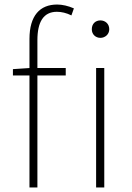

<svg xmlns="http://www.w3.org/2000/svg" viewBox="-20 -827 584 847"><path d="M110 -527 37 -522V-494H110V0H145V-494H270V-527H145V-650C145 -729 171 -775 231 -775C251 -775 273 -770 295 -759L306 -790C281 -801 255 -807 232 -807C156 -807 110 -758 110 -655ZM404 0H440V-527H404ZM423 -737C402 -737 385 -723 385 -698C385 -675 402 -660 423 -660C443 -660 462 -675 462 -698C462 -723 443 -737 423 -737Z"/></svg>

Font: Genne Gothic ExtraLight
Style: Regular
Weight: 250
Designer: Ryoko NISHIZUKA (kana & ideographs); Paul D. Hunt (Latin, Greek & Cyrillic); Wenlong ZHANG (bopomofo); Sandoll Communica
Foundry: Adobe Systems Incorporated
Version: Version 1.004;PS 1.004;hotconv 16.6.51;makeotf.lib2.5.65220